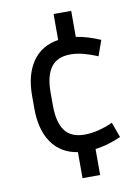

<svg xmlns="http://www.w3.org/2000/svg" viewBox="-84 -676 618 858"><g transform="rotate(-10 224.5 -247.5)"><path d="M417 -27Q360 -1 300 7V125H220V7Q143 -5 102.5 -64Q62 -123 62 -218V-277Q62 -372 102.5 -431Q143 -490 220 -502V-620H300V-502Q327 -498 354.5 -489.5Q382 -481 410 -469L385 -399Q352 -413 321.5 -421Q291 -429 263 -429Q202 -429 174 -390.5Q146 -352 146 -277V-218Q146 -142 174 -103.5Q202 -65 263 -65Q323 -65 392 -96Z"/></g></svg>

Font: Inria Sans
Style: Regular
Weight: 400
Designer: Black Foundry Team
Foundry: Black Foundry
Version: Version 1.2; ttfautohint (v1.8.3)